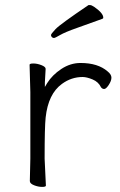

<svg xmlns="http://www.w3.org/2000/svg" viewBox="-20 -728 470 753"><path d="M160 0Q160 5 145 5Q130 5 113.5 -1.5Q97 -8 97 -18L99 -106V-367L96 -474Q96 -479 111 -479Q126 -479 142.5 -472.5Q159 -466 159 -458L156 -405V-387L165 -402Q185 -434 220.5 -457.5Q256 -481 296 -481Q364 -481 402 -448Q417 -436 417 -423.5Q417 -411 406.5 -395Q396 -379 388.5 -379Q381 -379 376 -386Q366 -407 343 -416.5Q320 -426 304 -426Q260 -426 223 -399Q169 -360 159 -267Q155 -230 155 -106ZM376 -386V-387ZM198 -614Q216 -633 327 -708H334Q339 -708 351 -700Q385 -676 385 -659Q385 -655 381 -654Q332 -636 283.5 -619Q235 -602 215.5 -590.5Q196 -579 191.5 -579Q187 -579 183.5 -582.5Q180 -586 180 -590.5Q180 -595 198 -614Z"/></svg>

Font: LXGW WenKai TC Light
Style: Regular
Weight: 300
Designer: LXGW / Fontworks Inc.
Foundry: LXGW / Fontworks Inc.
Version: Version 1.330